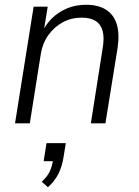

<svg xmlns="http://www.w3.org/2000/svg" viewBox="-20 -517 581 805"><path d="M43 0 121 -489H180L163 -385H158Q185 -438 233 -467.5Q281 -497 341 -497Q391 -497 423.5 -477Q456 -457 469 -417Q482 -377 473 -316L422 0H361L410 -312Q418 -358 410.5 -386.5Q403 -415 381 -429Q359 -443 323 -443Q279 -443 243 -423.5Q207 -404 182.5 -369.5Q158 -335 151 -290L105 0ZM181 268 155 245Q179 223 189 201Q199 179 203 150L214 159H163L175 83H256L246 144Q240 182 224.5 212.5Q209 243 181 268Z"/></svg>

Font: Nunito Sans 10pt SemiCondensed Light
Style: Italic
Weight: 300
Width: 4
Italic angle: -9°
Designer: Vernon Adams
Foundry: Vernon Adams
Version: Version 3.101;gftools[0.9.27]